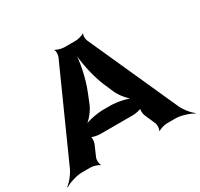

<svg xmlns="http://www.w3.org/2000/svg" viewBox="-217 -929 1215 1165"><g transform="rotate(-30 390.5 -346.5)"><path d="M565 -112 599 -34C604 -21 603 7 595 16L599 18C607 10 640 0 658 0H718C758 0 813 19 838 35L840 32C815 15 779 -31 765 -68L490 -679C485 -691 483 -718 491 -726L488 -728C480 -720 447 -711 431 -711H349C333 -711 300 -720 292 -728L289 -726C297 -718 295 -691 290 -678L16 -67C2 -31 -34 15 -59 32L-56 35C-32 19 24 0 64 0H124C142 0 174 10 182 18L186 16C178 7 177 -21 182 -34L216 -112C221 -125 224 -156 216 -164L212 -162C220 -153 257 -146 275 -146H506C524 -146 561 -153 569 -162L565 -164C557 -156 560 -125 565 -112ZM308 -331 335 -398C370 -482 392 -597 392 -664H388C388 -597 410 -482 445 -398L474 -331C489 -295 529 -247 558 -230L560 -234C531 -250 461 -265 415 -265H366C320 -265 250 -250 221 -234L225 -231C253 -247 293 -295 308 -331Z"/></g></svg>

Font: Asimov
Style: EdgeWide
Weight: 500
Designer: Google
Version: Version 2.000980: 2014